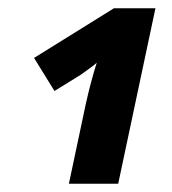

<svg xmlns="http://www.w3.org/2000/svg" viewBox="-20 -734 419 468"><path d="M257.8 -713.9H358.9L268.1 -286.1H147.9L189 -480Q200.7 -533.2 215.8 -581.1Q208 -573.7 176.8 -551.8L112.8 -512.2L63 -592.8Z"/></svg>

Font: Zoram GWebM
Style: Bold Italic
Weight: 700
Italic angle: -12°
Foundry: Ascender Corporation
Version: Version 1.000